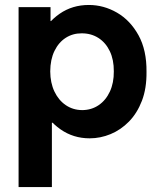

<svg xmlns="http://www.w3.org/2000/svg" viewBox="-20 -552 641 777"><path d="M55.2 205.1V-523.1H184.5V-466.8H202.3L177 -412.8V-115L211.7 -55.4H190V205.1ZM342.8 7.8Q276.7 7.8 224.7 -28.7Q172.6 -65.2 142.3 -127.2Q112 -189.3 111.5 -265.3Q112 -340.5 141.2 -400.9Q170.4 -461.2 221.6 -496.5Q272.9 -531.9 339.5 -531.9Q399.7 -531.9 453.5 -500.8Q507.2 -469.7 540.6 -409.2Q573.9 -348.7 572.9 -260.9Q573.6 -194.6 554.4 -144.3Q535.1 -94 502.1 -60.2Q469.1 -26.5 427.7 -9.3Q386.3 7.8 342.8 7.8ZM312.7 -106.4Q350.4 -106.7 379.4 -126.5Q408.4 -146.3 424.7 -181.5Q441 -216.7 440.6 -263.1Q441 -310.1 424.4 -344.8Q407.8 -379.5 378.3 -398.4Q348.7 -417.3 310.5 -417.1Q274.7 -417.3 246.1 -399Q217.4 -380.6 200.5 -346Q183.6 -311.4 183.3 -263.1Q183.6 -216.7 200.3 -181.5Q217.1 -146.3 246.2 -126.5Q275.3 -106.7 312.7 -106.4Z"/></svg>

Font: Reddit Sans
Style: Regular
Weight: 400
Designer: Stephen Hutchings
Foundry: Reddit
Version: Version 1.014